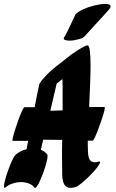

<svg xmlns="http://www.w3.org/2000/svg" viewBox="-50 -948 584 969"><path d="M29 -167Q51 -187 84 -195Q87 -214 92 -237H14Q11 -237 15 -254Q19 -271 27 -296.5Q35 -322 44.5 -347.5Q54 -373 62 -390Q70 -407 74 -407H125Q130 -436 136 -464.5Q142 -493 148 -521Q150 -529 161.5 -543Q173 -557 189 -573.5Q205 -590 220 -602L221 -603L276 -646Q290 -658 309 -672Q334 -690 358.5 -704.5Q383 -719 392 -719Q400 -719 403.5 -691Q407 -663 407 -617Q407 -573 404.5 -518.5Q402 -464 400 -408H477Q481 -408 477 -391Q473 -374 464.5 -348.5Q456 -323 446.5 -297.5Q437 -272 429 -255Q421 -238 417 -238H393Q393 -225 393 -214L394 -184Q395 -153 403.5 -141Q412 -129 428 -129Q437 -129 447 -132Q455 -135 455 -129Q455 -122 440.5 -103Q426 -84 404.5 -62.5Q383 -41 362.5 -24Q342 -7 331 -4Q319 0 305 0Q286 0 276 -14.5Q266 -29 264 -62L263 -149Q263 -171 263 -194.5Q263 -218 264 -242L168 -243Q162 -216 156 -192Q177 -184 188 -169Q190 -165 190 -160Q190 -149 184.5 -127.5Q179 -106 170.5 -82.5Q162 -59 153 -38.5Q144 -18 136 -7Q128 4 124 -1Q114 -15 95.5 -22Q77 -29 57 -29Q35 -29 14 -22Q-7 -15 -21 -3Q-24 0 -26 0Q-30 0 -30 -7Q-30 -19 -23.5 -42.5Q-17 -66 -7.5 -92.5Q2 -119 12 -140Q22 -161 29 -167ZM266 -470Q266 -492 266 -512Q266 -532 265 -549L236 -526Q228 -492 220 -458Q212 -424 204 -389L266 -391Q266 -411 266 -431Q266 -451 266 -470ZM274 -760Q279 -767 288 -785Q297 -803 306.5 -823.5Q316 -844 323 -858.5Q330 -873 330 -873Q341 -888 368.5 -900.5Q396 -913 427 -920.5Q458 -928 480 -928Q508 -928 508 -916Q508 -910 504 -905Q503 -903 490 -888.5Q477 -874 458.5 -854Q440 -834 422 -814Q404 -794 392 -781Q380 -768 380 -768Q373 -757 347.5 -750Q322 -743 301 -743Q285 -743 276.5 -747Q268 -751 274 -760Z"/></svg>

Font: Ga Maamli
Style: Regular
Weight: 400
Designer: Afotey Clement Nii Odai, Ama Asantewa Diaka, David Abbey-Thompson
Foundry: Sorkin Type Co.
Version: Version 1.000; ttfautohint (v1.8.4.7-5d5b)